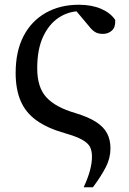

<svg xmlns="http://www.w3.org/2000/svg" viewBox="-20 -563 546 810"><path d="M333 227Q351 188 359.5 156.5Q368 125 368 98Q368 74 360 57.5Q352 41 327.5 27Q303 13 254 -1Q180 -22 134 -55Q88 -88 67 -137.5Q46 -187 46 -255Q46 -346 79 -410Q112 -474 172.5 -508.5Q233 -543 313 -543Q366 -543 406 -526Q446 -509 466 -479Q468 -449 452.5 -434.5Q437 -420 414 -420Q394 -420 381 -428Q368 -436 355 -453L292 -528L375 -508Q358 -512 346 -514Q334 -516 320 -516Q270 -516 228.5 -489Q187 -462 162 -408.5Q137 -355 137 -275Q137 -194 176 -152Q215 -110 298 -86Q354 -69 386 -48Q418 -27 432 0Q446 27 446 63Q446 104 426.5 142Q407 180 372 227Z"/></svg>

Font: Noto Serif KR SemiBold
Style: Regular
Weight: 600
Designer: Ryoko NISHIZUKA 西塚涼子 (kana & ideographs); Frank Grießhammer (Latin, Greek & Cyrillic); Wenlong ZHANG 张文龙 (bopomofo); San
Foundry: Adobe
Version: Version 2.003-H1;hotconv 1.1.1;makeotfexe 2.6.0